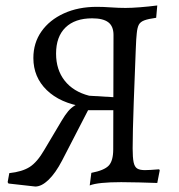

<svg xmlns="http://www.w3.org/2000/svg" viewBox="-20 -666 653 702"><path d="M109 16 11 5 8 0 14 -33Q61 -38 88.5 -55.5Q116 -73 142 -118L205 -224Q218 -246 229 -259Q240 -272 254 -280.5Q268 -289 289 -296L286 -276Q200 -289 151 -336.5Q102 -384 102 -454Q102 -509 131.5 -551Q161 -593 213.5 -617Q266 -641 334 -641Q357 -641 385.5 -639Q414 -637 439 -637Q461 -637 492.5 -639.5Q524 -642 555 -646L551 -601Q522 -597 507.5 -591.5Q493 -586 487.5 -575.5Q482 -565 480 -544Q478 -528 476.5 -488Q475 -448 473 -396.5Q471 -345 469 -292Q467 -239 466 -194Q465 -149 465 -123Q465 -90 468.5 -73Q472 -56 481.5 -50Q491 -44 510 -44Q526 -44 562 -47L564 -43L555 3Q528 2 489 1Q450 0 423 0Q381 0 352 3Q323 6 308 12L314 -34Q361 -43 377.5 -60.5Q394 -78 394 -120L395 -538Q395 -570 376 -584.5Q357 -599 317 -599Q254 -599 219.5 -565.5Q185 -532 185 -470Q185 -411 216.5 -371Q248 -331 306 -316L423 -309V-263H302L207 -79Q183 -33 157.5 -8.5Q132 16 109 16Z"/></svg>

Font: Alegreya
Style: Regular
Weight: 400
Designer: Juan Pablo del Peral
Foundry: Huerta Tipografica
Version: Version 2.009